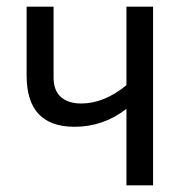

<svg xmlns="http://www.w3.org/2000/svg" viewBox="-20 -557 540 577"><path d="M360 -230Q291 -176 204 -176Q60 -176 60 -330V-537H141V-324Q141 -285 163 -265.5Q185 -246 224 -246Q293 -246 360 -301V-537H440V0H360Z"/></svg>

Font: Noto Sans Mono UI Cond
Style: Regular
Weight: 400
Width: 3
Monospace: yes
Designer: Monotype Design team
Foundry: Monotype Imaging Inc.
Version: Version 1.000